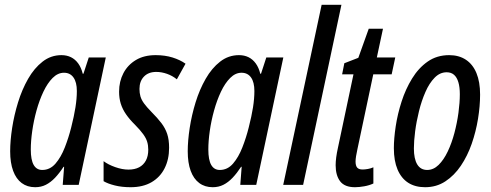

<svg xmlns="http://www.w3.org/2000/svg" viewBox="-20 -780 2070 810"><path d="M128.4 9.8Q95.2 9.8 71.5 -7.8Q47.9 -25.4 35.4 -59.3Q22.9 -93.3 22.9 -141.6Q22.9 -186 31.2 -240.2Q39.6 -294.4 56.2 -348.4Q72.8 -402.3 98.6 -447.5Q124.5 -492.7 159.7 -520Q194.8 -547.4 239.3 -547.4Q261.7 -547.4 279.5 -538.6Q297.4 -529.8 310.1 -512.2Q322.8 -494.6 329.1 -468.8H332L354.5 -537.6H426.3L312 0H244.6L250.5 -76.2H248Q230.5 -49.3 212.2 -30Q193.8 -10.7 173.6 -0.5Q153.3 9.8 128.4 9.8ZM158.2 -63Q190.9 -63 214.1 -89.8Q237.3 -116.7 253.4 -158Q269.5 -199.2 280.3 -242.2Q292.5 -290 298.3 -327.1Q304.2 -364.3 304.2 -396Q304.2 -433.1 290 -453.1Q275.9 -473.1 250 -473.1Q224.1 -473.1 202.1 -451.2Q180.2 -429.2 163.1 -393.1Q146 -356.9 134 -313.7Q122.1 -270.5 116 -227.5Q109.9 -184.6 109.9 -149.4Q109.9 -105.5 122.1 -84.2Q134.3 -63 158.2 -63Z M531.2 9.8Q494.1 9.8 464.6 2.4Q435.1 -4.9 417 -15.6V-100.1Q436.5 -85.4 466.1 -75Q495.6 -64.5 522 -64.5Q548.3 -64.5 566.9 -74.2Q585.4 -84 595.5 -102.8Q605.5 -121.6 605.5 -148.4Q605.5 -167 600.8 -182.1Q596.2 -197.3 584 -214.1Q571.8 -231 549.3 -253.9Q526.9 -275.9 512 -297.4Q497.1 -318.8 489.7 -342Q482.4 -365.2 482.4 -393.1Q482.4 -436.5 500.7 -471.4Q519 -506.3 553.5 -526.9Q587.9 -547.4 636.7 -547.4Q675.8 -547.4 708 -537.4Q740.2 -527.3 762.7 -511.2L726.1 -445.3Q707.5 -460.4 684.6 -468.5Q661.6 -476.6 639.2 -476.6Q606.4 -476.6 587.4 -457Q568.4 -437.5 568.4 -404.8Q568.4 -387.7 572.5 -373.3Q576.7 -358.9 587.6 -343.8Q598.6 -328.6 618.7 -308.1Q644.5 -282.2 660.9 -260.7Q677.2 -239.3 685.3 -215.1Q693.4 -190.9 693.4 -156.7Q693.4 -107.4 674.3 -69.8Q655.3 -32.2 619.1 -11.2Q583 9.8 531.2 9.8Z M877.4 9.8Q844.2 9.8 820.6 -7.8Q796.9 -25.4 784.4 -59.3Q772 -93.3 772 -141.6Q772 -186 780.3 -240.2Q788.6 -294.4 805.2 -348.4Q821.8 -402.3 847.7 -447.5Q873.5 -492.7 908.7 -520Q943.8 -547.4 988.3 -547.4Q1010.7 -547.4 1028.6 -538.6Q1046.4 -529.8 1059.1 -512.2Q1071.8 -494.6 1078.1 -468.8H1081.1L1103.5 -537.6H1175.3L1061 0H993.7L999.5 -76.2H997.1Q979.5 -49.3 961.2 -30Q942.9 -10.7 922.6 -0.5Q902.3 9.8 877.4 9.8ZM907.2 -63Q939.9 -63 963.1 -89.8Q986.3 -116.7 1002.4 -158Q1018.6 -199.2 1029.3 -242.2Q1041.5 -290 1047.4 -327.1Q1053.2 -364.3 1053.2 -396Q1053.2 -433.1 1039.1 -453.1Q1024.9 -473.1 999 -473.1Q973.1 -473.1 951.2 -451.2Q929.2 -429.2 912.1 -393.1Q895 -356.9 883.1 -313.7Q871.1 -270.5 865 -227.5Q858.9 -184.6 858.9 -149.4Q858.9 -105.5 871.1 -84.2Q883.3 -63 907.2 -63Z M1174.8 0 1336.9 -759.8H1420.4L1258.8 0Z M1477.5 9.8Q1434.1 9.8 1415 -15.1Q1396 -40 1396 -83Q1396 -97.7 1398.4 -116.5Q1400.9 -135.3 1405.8 -157.2L1471.2 -466.3H1423.3L1432.6 -513.2L1491.7 -536.1L1535.6 -658.7H1595.7L1569.8 -537.6H1647.5L1632.3 -466.3H1554.7L1487.8 -150.4Q1484.4 -135.3 1482.2 -121.6Q1480 -107.9 1480 -98.6Q1480 -81.1 1486.8 -73Q1493.7 -64.9 1509.8 -64.9Q1519 -64.9 1531.7 -67.1Q1544.4 -69.3 1555.2 -74.2V-5.9Q1538.6 2 1516.8 5.9Q1495.1 9.8 1477.5 9.8Z M1773.4 9.8Q1731.4 9.8 1702.1 -9Q1672.9 -27.8 1657.2 -64.7Q1641.6 -101.6 1641.6 -154.8Q1641.6 -195.3 1649.4 -247.1Q1657.2 -298.8 1674.1 -351.3Q1690.9 -403.8 1718.3 -448.5Q1745.6 -493.2 1784.4 -520.3Q1823.2 -547.4 1875 -547.4Q1916 -547.4 1945.3 -528.1Q1974.6 -508.8 1990 -471.7Q2005.4 -434.6 2005.4 -380.9Q2005.4 -332.5 1996.6 -278.6Q1987.8 -224.6 1970 -173.3Q1952.1 -122.1 1924.3 -80.8Q1896.5 -39.6 1858.9 -14.9Q1821.3 9.8 1773.4 9.8ZM1782.2 -63Q1808.6 -63 1830.3 -84.2Q1852.1 -105.5 1868.9 -140.9Q1885.7 -176.3 1897 -218.8Q1908.2 -261.2 1914.1 -304.2Q1919.9 -347.2 1919.9 -382.8Q1919.9 -412.1 1913.8 -432.9Q1907.7 -453.6 1895.5 -464.4Q1883.3 -475.1 1864.3 -475.1Q1835.9 -475.1 1813.5 -452.1Q1791 -429.2 1774.7 -391.8Q1758.3 -354.5 1747.6 -311Q1736.8 -267.6 1731.4 -226.1Q1726.1 -184.6 1726.1 -153.8Q1726.1 -109.9 1740.2 -86.4Q1754.4 -63 1782.2 -63Z"/></svg>

Font: Open Sans Condensed Medium
Style: Italic
Weight: 500
Width: 3
Italic angle: -12°
Designer: Monotype Design Team
Foundry: Monotype Imaging Inc.
Version: Version 3.000